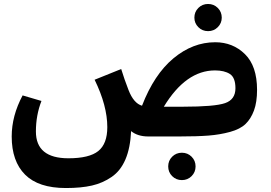

<svg xmlns="http://www.w3.org/2000/svg" viewBox="-20 -688 1365 968"><path d="M960 -599Q960 -628 980 -648Q1000 -668 1029 -668Q1058 -668 1078 -648Q1098 -628 1098 -599Q1098 -571 1078 -551Q1058 -531 1029 -531Q1000 -531 980 -551Q960 -571 960 -599ZM1065 -475Q1154 -475 1215 -415Q1276 -355 1276 -235Q1276 -173 1260.5 -131Q1245 -89 1218 -63Q1191 -37 1140 -23Q1089 -9 1031.5 -4.5Q974 0 885 0H727Q674 0 641 -27Q637 58 612.5 115.5Q588 173 543 204Q498 235 443.5 247.5Q389 260 313 260H312Q174 260 106.5 192.5Q39 125 39 0Q39 -104 94 -207L189 -179Q161 -107 161 -25Q161 110 325 110Q430 110 475.5 73.5Q521 37 521 -47Q521 -155 457 -286L591 -340Q607 -288 628 -234Q654 -167 696 -155Q757 -313 854.5 -394Q952 -475 1065 -475ZM903 -150Q1062 -150 1114.5 -168Q1167 -186 1167 -243Q1167 -297 1139 -315Q1111 -333 1064 -333Q917 -333 806 -150ZM848 102Q868 82 897 82Q926 82 946 102Q966 122 966 151Q966 180 946 200Q926 220 897 220Q868 220 848 200Q828 180 828 151Q828 122 848 102Z"/></svg>

Font: FiraGO
Style: Bold
Weight: 700
Designer: bBox Type
Foundry: bBox Type GmbH
Version: Version 1.001;PS 001.001;hotconv 1.0.88;makeotf.lib2.5.64775